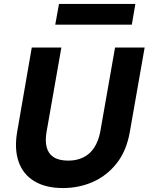

<svg xmlns="http://www.w3.org/2000/svg" viewBox="-20 -941 753 973"><path d="M299 12Q212 12 154.5 -22.5Q97 -57 74.5 -121Q52 -185 67 -273L141 -700H291L216 -273Q208 -228 216.5 -195Q225 -162 252 -144.5Q279 -127 326 -127Q369 -127 402.5 -143.5Q436 -160 457.5 -193Q479 -226 488 -273L563 -700H713L638 -273Q621 -176 571 -113Q521 -50 450.5 -19Q380 12 299 12ZM260 -816 279 -921H666L648 -816Z"/></svg>

Font: DM Sans 24pt Black
Style: Italic
Weight: 900
Italic angle: -10°
Designer: Colophon Foundry, Jonny Pinhorn
Foundry: Colophon Foundry
Version: Version 4.004;gftools[0.9.30]